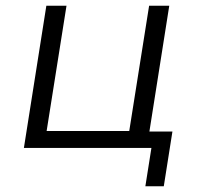

<svg xmlns="http://www.w3.org/2000/svg" viewBox="-20 -514 697 667"><path d="M485 133 506 0H63L141 -494H211L142 -59H429L498 -494H568L499 -57H579L549 133Z"/></svg>

Font: Nunito Sans 7pt Light
Style: Italic
Weight: 300
Italic angle: -9°
Designer: Vernon Adams
Foundry: Vernon Adams
Version: Version 3.101;gftools[0.9.27]